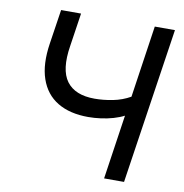

<svg xmlns="http://www.w3.org/2000/svg" viewBox="-80 -795 837 872"><g transform="rotate(10 338.0 -359.5)"><path d="M457 0 501 -297Q480 -286 452.5 -278Q425 -270 395 -266Q365 -262 337 -262Q252 -262 195.5 -296Q139 -330 116 -397Q93 -464 108 -561L132 -719H224L201 -566Q183 -454 222 -401.5Q261 -349 351 -349Q392 -349 435 -357.5Q478 -366 515 -387L564 -719H657L549 0Z"/></g></svg>

Font: Nunitoga
Style: Medium Italic
Weight: 500
Italic angle: -9°
Designer: Vernon Adams
Foundry: Vernon Adams
Version: Version 1.0